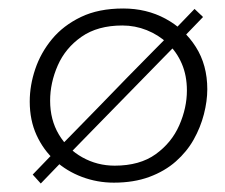

<svg xmlns="http://www.w3.org/2000/svg" viewBox="-20 -422 529 452"><path d="M458 -382Q443 -366 418.5 -341Q394 -316 363.5 -285Q333 -254 300 -220Q267 -186 233.5 -152Q200 -118 170 -87Q140 -56 115.5 -31Q91 -6 76 10L57 -11Q72 -27 96.5 -52Q121 -77 151 -107.5Q181 -138 214 -172Q247 -206 280 -240Q313 -274 343.5 -304.5Q374 -335 398.5 -360Q423 -385 438 -401ZM248 8Q209 8 173 -5.5Q137 -19 109.5 -44Q82 -69 66 -104Q50 -139 50 -183Q50 -221 63 -259.5Q76 -298 102.5 -330Q129 -362 170.5 -382Q212 -402 270 -402Q325 -402 369.5 -378Q414 -354 441 -311.5Q468 -269 468 -212Q468 -184 460 -153Q452 -122 436 -93.5Q420 -65 394 -42Q368 -19 331.5 -5.5Q295 8 248 8ZM250 -32Q309 -32 346.5 -59Q384 -86 402 -127Q420 -168 420 -209Q420 -244 408 -272Q396 -300 374.5 -320Q353 -340 325.5 -351Q298 -362 268 -362Q210 -362 172 -335.5Q134 -309 116 -268Q98 -227 98 -185Q98 -140 118.5 -105.5Q139 -71 174 -51.5Q209 -32 250 -32Z"/></svg>

Font: Josefin Sans Thin Light
Style: Italic
Weight: 300
Italic angle: -7°
Version: Version 2.000